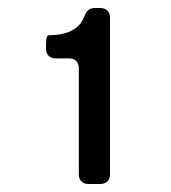

<svg xmlns="http://www.w3.org/2000/svg" viewBox="-20 -745 427 480"><path d="M231 -285H201Q190 -285 183.5 -291.5Q177 -298 177 -309V-575Q177 -586 170.5 -592.5Q164 -599 153 -599H119Q108 -599 101.5 -605.5Q95 -612 95 -623V-633Q95 -657 102 -657Q173 -657 191 -704Q195 -715 201 -720Q207 -725 217 -725H231Q242 -725 248.5 -718.5Q255 -712 255 -701V-309Q255 -298 248.5 -291.5Q242 -285 231 -285Z"/></svg>

Font: Shippori Gochic B2 Bold
Style: Regular
Weight: 700
Designer: FONTDASU
Foundry: FONTDASU / Google Inc. / but / Adobe
Version: Version 1.130